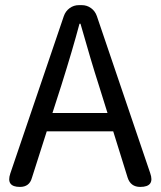

<svg xmlns="http://www.w3.org/2000/svg" viewBox="-20 -736 633 756"><path d="M58.6 0Q2.9 0 20.5 -52.7L231.4 -672.9Q238.3 -692.4 254.4 -704.1Q270.5 -715.8 291 -715.8H301.8Q322.3 -715.8 338.4 -704.1Q354.5 -692.4 361.3 -672.9L571.3 -54.7Q590.8 0 532.2 0Q494.1 0 482.4 -37.1L425.8 -218.8H294.9H164.1L105.5 -35.2Q95.7 0 58.6 0ZM186.5 -291H294.9H403.3L369.1 -400.4Q339.8 -491.2 296.9 -642.6H293Q266.6 -543 221.7 -400.4Z"/></svg>

Font: Bpmf GenSen Rounded R
Style: R
Weight: 400
Foundry: But Ko
Version: Version 1.320